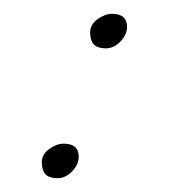

<svg xmlns="http://www.w3.org/2000/svg" viewBox="-20 -242 257 278"><path d="M142 -222Q164 -222 164 -203Q164 -192 154.5 -182Q145 -172 133.5 -172Q122 -172 116.5 -177Q111 -182 110.5 -194Q110 -206 121 -214Q132 -222 142 -222ZM72 -34Q94 -34 94 -15Q94 -4 84.5 6Q75 16 63.5 16Q52 16 46.5 11Q41 6 40.5 -6Q40 -18 51 -26Q62 -34 72 -34Z"/></svg>

Font: Mr De Haviland
Style: Regular
Weight: 400
Designer: Alejandro Paul
Foundry: Alejandro Paul
Version: Version 1.000